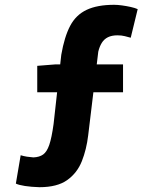

<svg xmlns="http://www.w3.org/2000/svg" viewBox="-20 -683 640 799"><path d="M144 96Q110 95 84 91Q58 87 46 81L66 -37Q79 -33 92 -31Q105 -29 119 -28Q144 -29 159.5 -40Q175 -51 185 -80Q195 -109 203 -167L235 -455Q248 -530 272 -575.5Q296 -621 340.5 -642Q385 -663 455 -663Q469 -663 487.5 -660.5Q506 -658 524 -654Q542 -650 553 -645L524 -526Q513 -529 499.5 -532.5Q486 -536 469 -536Q445 -536 429 -528Q413 -520 403.5 -504.5Q394 -489 389 -468L347 -120Q340 -61 320.5 -12Q301 37 259.5 66.5Q218 96 144 96ZM135 -299V-409L210 -415H492V-299Z"/></svg>

Font: Source Code Pro ExtraBold
Style: Regular
Weight: 800
Monospace: yes
Designer: Paul D. Hunt, Teo Tuominen
Foundry: Adobe Systems Incorporated
Version: Version 1.018;hotconv 1.0.116;makeotfexe 2.5.65601